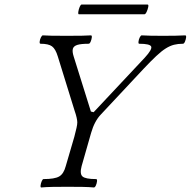

<svg xmlns="http://www.w3.org/2000/svg" viewBox="-20 -824 841 847"><path d="M162 3Q158 3 159 -6Q160 -15 164 -24.5Q168 -34 172 -34Q221 -34 241 -45.5Q261 -57 270 -91L308 -221Q314 -244 317.5 -259.5Q321 -275 321 -284Q321 -292 318 -305.5Q315 -319 309 -336L235 -575Q225 -608 209.5 -619.5Q194 -631 159 -631Q154 -631 155 -640.5Q156 -650 160.5 -659Q165 -668 169 -668Q180 -667 206.5 -666.5Q233 -666 274 -666Q315 -666 342 -666.5Q369 -667 381 -668Q386 -668 385 -659Q384 -650 380 -640.5Q376 -631 371 -631Q338 -631 321.5 -626Q305 -621 301.5 -609Q298 -597 305 -575L381 -332L393 -329L619 -570Q652 -606 647 -618.5Q642 -631 594 -631Q590 -631 591 -640.5Q592 -650 596.5 -659Q601 -668 605 -668Q621 -667 644.5 -666.5Q668 -666 699 -666Q730 -666 754.5 -666.5Q779 -667 797 -668Q802 -668 801 -659Q800 -650 796 -640.5Q792 -631 787 -631Q765 -631 747.5 -626.5Q730 -622 711.5 -610.5Q693 -599 669.5 -577Q646 -555 613 -520L425 -319Q397 -290 382 -238L340 -91Q331 -57 344 -45.5Q357 -34 404 -34Q409 -34 408 -24.5Q407 -15 403 -6Q399 3 394 3Q373 1 344.5 0.5Q316 0 278 0Q241 0 212 0.5Q183 1 162 3ZM328 -761Q324 -761 325.5 -772Q327 -783 331.5 -793.5Q336 -804 340 -804H631Q636 -804 634 -793.5Q632 -783 627 -772Q622 -761 617 -761Z"/></svg>

Font: Junicode VF
Style: Italic
Weight: 400
Italic angle: -11°
Designer: Peter S. Baker
Version: Version 2.209